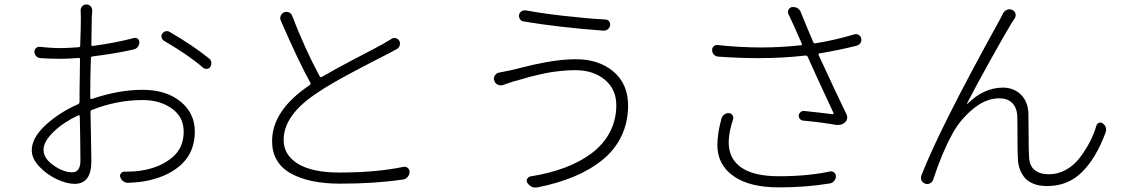

<svg xmlns="http://www.w3.org/2000/svg" viewBox="-20 -808 5040 859"><path d="M302.7 -37.1Q339.8 -37.1 339.8 -89.8Q339.8 -113.3 338.9 -186.5Q337.9 -259.8 336.9 -288.1Q336.9 -290 335 -291.5Q333 -293 330.1 -292Q263.7 -260.7 219.2 -217.8Q174.8 -174.8 174.8 -137.7Q174.8 -99.6 219.2 -68.4Q263.7 -37.1 302.7 -37.1ZM383.8 -396.5V-370.1Q383.8 -367.2 386.2 -365.7Q388.7 -364.3 390.6 -365.2Q510.7 -406.2 618.2 -406.2Q722.7 -406.2 787.1 -354Q851.6 -301.8 851.6 -219.7Q851.6 -132.8 797.4 -78.1Q743.2 -23.4 646.5 -1Q608.4 7.8 555.7 9.8Q543 10.7 532.7 3.9Q522.5 -2.9 518.6 -14.6Q514.6 -23.4 520.5 -31.7Q526.4 -40 536.1 -40Q538.1 -40 540 -40Q591.8 -40 623 -46.9Q699.2 -60.5 750.5 -103.5Q801.8 -146.5 801.8 -218.8Q801.8 -285.2 748.5 -322.8Q695.3 -360.4 618.2 -360.4Q503.9 -360.4 391.6 -316.4Q384.8 -314.5 384.8 -306.6Q385.7 -268.6 387.2 -189.9Q388.7 -111.3 388.7 -85.9Q388.7 14.6 313.5 14.6Q279.3 14.6 234.9 -5.9Q190.4 -26.4 156.2 -62.5Q122.1 -98.6 122.1 -135.7Q122.1 -190.4 182.6 -247.1Q243.2 -303.7 329.1 -341.8Q335.9 -344.7 335.9 -352.5V-391.6Q335.9 -439.5 337.9 -543Q337.9 -549.8 331.1 -548.8Q284.2 -544.9 253.9 -544.9Q205.1 -544.9 161.1 -547.9Q149.4 -548.8 142.1 -556.6Q134.8 -564.5 133.8 -576.2Q133.8 -585.9 141.1 -592.8Q148.4 -599.6 159.2 -598.6Q208 -592.8 252.9 -592.8Q277.3 -592.8 332 -596.7Q338.9 -596.7 338.9 -604.5Q341.8 -692.4 341.8 -727.5Q341.8 -743.2 340.8 -758.8Q339.8 -770.5 347.2 -779.3Q354.5 -788.1 366.2 -788.1Q377.9 -788.1 385.7 -779.3Q393.6 -770.5 392.6 -758.8Q391.6 -748 390.6 -730.5Q390.6 -691.4 388.7 -609.4Q387.7 -601.6 395.5 -602.5Q502 -617.2 578.1 -637.7Q587.9 -640.6 595.7 -634.8Q603.5 -628.9 603.5 -619.1Q603.5 -607.4 596.7 -598.6Q589.8 -589.8 579.1 -586.9Q498 -568.4 394.5 -555.7Q386.7 -554.7 386.7 -547.9Q383.8 -468.8 383.8 -396.5ZM712.9 -626Q705.1 -630.9 703.1 -640.6Q702.1 -642.6 702.1 -645.5Q702.1 -652.3 706.1 -657.2Q711.9 -666 720.7 -668Q724.6 -668.9 727.5 -668.9Q733.4 -668.9 739.3 -665Q843.8 -604.5 916 -545.9Q925.8 -538.1 925.8 -524.4Q925.8 -516.6 920.9 -508.8Q916 -501 906.2 -500Q904.3 -500 903.3 -500Q894.5 -500 888.7 -504.9Q828.1 -558.6 712.9 -626Z M1729.5 -632.8Q1738.3 -639.6 1749 -637.7Q1759.8 -635.7 1765.6 -627Q1771.5 -617.2 1768.6 -606Q1765.6 -594.7 1755.9 -588.9Q1742.2 -581.1 1717.8 -568.4Q1711.9 -565.4 1636.2 -526.4Q1560.5 -487.3 1503.9 -456.1Q1447.3 -424.8 1402.3 -394.5Q1249 -294.9 1249 -182.6Q1249 -114.3 1313 -75.2Q1377 -36.1 1499 -36.1Q1662.1 -36.1 1785.2 -61.5Q1795.9 -63.5 1804.2 -56.6Q1812.5 -49.8 1812.5 -39.1Q1812.5 -26.4 1803.7 -16.6Q1795.9 -6.8 1783.2 -4.9Q1658.2 13.7 1502 13.7Q1361.3 13.7 1279.3 -33.2Q1197.3 -80.1 1197.3 -176.8Q1197.3 -314.5 1366.2 -427.7Q1372.1 -431.6 1368.2 -438.5Q1317.4 -529.3 1236.3 -715.8Q1231.4 -726.6 1235.8 -737.3Q1240.2 -748 1251 -752.9Q1255.9 -754.9 1261.2 -754.9Q1266.6 -754.9 1272.5 -752.9Q1283.2 -748 1287.1 -737.3Q1344.7 -587.9 1410.2 -466.8Q1414.1 -460 1419.9 -463.9Q1477.5 -498 1577.1 -549.8Q1676.8 -601.6 1693.4 -611.3Q1723.6 -629.9 1729.5 -632.8Z M2737.3 -337.9Q2737.3 -408.2 2686 -451.2Q2634.8 -494.1 2552.7 -494.1Q2525.4 -494.1 2495.6 -491.2Q2465.8 -488.3 2444.3 -484.9Q2422.9 -481.4 2393.6 -474.6Q2364.3 -467.8 2351.1 -464.4Q2337.9 -460.9 2310.1 -452.6Q2282.2 -444.3 2276.4 -443.4Q2254.9 -436.5 2230.5 -427.7Q2217.8 -423.8 2206.1 -429.7Q2194.3 -435.5 2191.4 -448.2Q2189.5 -452.1 2189.5 -456.1Q2189.5 -463.9 2194.3 -470.7Q2201.2 -481.4 2213.9 -483.4Q2231.4 -486.3 2262.7 -493.2Q2272.5 -495.1 2307.1 -503.9Q2341.8 -512.7 2365.2 -518.1Q2388.7 -523.4 2423.3 -529.8Q2458 -536.1 2491.7 -539.6Q2525.4 -543 2556.6 -543Q2659.2 -543 2724.6 -487.8Q2790 -432.6 2790 -335.9Q2790 -260.7 2759.8 -198.2Q2729.5 -135.7 2673.8 -91.3Q2618.2 -46.9 2545.9 -17.1Q2473.6 12.7 2384.8 30.3Q2379.9 31.2 2375 31.2Q2353.5 31.2 2339.8 10.7Q2334 2 2338.4 -7.3Q2342.8 -16.6 2352.5 -18.6Q2438.5 -32.2 2507.3 -58.1Q2576.2 -84 2627.9 -123Q2679.7 -162.1 2708.5 -216.8Q2737.3 -271.5 2737.3 -337.9ZM2323.2 -711.9Q2313.5 -712.9 2306.6 -721.7Q2301.8 -728.5 2301.8 -736.3Q2301.8 -750 2313.5 -757.8Q2319.3 -761.7 2327.1 -761.7Q2330.1 -761.7 2332 -761.7Q2404.3 -748 2508.8 -736.3Q2613.3 -724.6 2688.5 -720.7Q2698.2 -720.7 2705.1 -712.9Q2710 -706.1 2710 -699.2Q2710 -685.5 2699.2 -676.8Q2691.4 -670.9 2681.6 -670.9Q2680.7 -670.9 2678.7 -670.9Q2481.4 -685.5 2323.2 -711.9Z M3208 -278.3Q3211.9 -290 3221.2 -296.4Q3230.5 -302.7 3242.2 -301.8Q3252 -300.8 3257.3 -292Q3262.7 -283.2 3259.8 -274.4Q3240.2 -215.8 3240.2 -170.9Q3240.2 -97.7 3296.4 -58.6Q3352.5 -19.5 3464.8 -19.5Q3594.7 -19.5 3693.4 -41Q3703.1 -43 3711.4 -36.6Q3719.7 -30.3 3719.7 -19.5Q3719.7 -7.8 3711.9 1.5Q3704.1 10.7 3692.4 12.7Q3586.9 30.3 3463.9 30.3Q3333 30.3 3261.2 -20.5Q3189.5 -71.3 3189.5 -159.2Q3189.5 -210.9 3208 -278.3ZM3802.7 -654.3Q3812.5 -657.2 3821.8 -651.9Q3831.1 -646.5 3833 -635.7Q3834 -632.8 3834 -629.9Q3834 -622.1 3829.1 -615.2Q3823.2 -606.4 3812.5 -603.5Q3730.5 -583 3647.5 -569.3Q3639.6 -568.4 3642.6 -561.5Q3731.4 -369.1 3766.6 -297.9Q3770.5 -290 3770.5 -282.2Q3770.5 -270.5 3760.7 -260.7Q3748 -249 3730.5 -249Q3725.6 -249 3721.7 -249Q3656.2 -260.7 3572.3 -268.6Q3563.5 -269.5 3558.1 -276.9Q3552.7 -284.2 3553.7 -293Q3555.7 -301.8 3562.5 -307.1Q3569.3 -312.5 3578.1 -311.5Q3654.3 -303.7 3705.1 -296.9Q3707 -296.9 3708.5 -298.8Q3710 -300.8 3709 -302.7Q3613.3 -507.8 3593.8 -553.7Q3590.8 -559.6 3584 -559.6Q3483.4 -547.9 3374 -547.9Q3287.1 -547.9 3193.4 -554.7Q3181.6 -555.7 3173.8 -563.5Q3166 -572.3 3166 -585Q3166 -594.7 3172.9 -600.6Q3180.7 -608.4 3191.4 -606.4Q3290 -595.7 3386.7 -595.7Q3475.6 -595.7 3562.5 -605.5Q3570.3 -606.4 3567.4 -612.3Q3557.6 -634.8 3531.2 -694.3Q3517.6 -724.6 3507.8 -744.1Q3502.9 -753.9 3507.3 -763.7Q3511.7 -773.4 3522.5 -776.4Q3526.4 -776.4 3530.3 -776.4Q3539.1 -776.4 3546.9 -772.5Q3557.6 -765.6 3562.5 -753.9Q3587.9 -690.4 3618.2 -620.1Q3621.1 -613.3 3627.9 -614.3Q3713.9 -627.9 3802.7 -654.3Z M4466.8 -747.1Q4472.7 -758.8 4484.4 -763.7Q4490.2 -766.6 4496.1 -766.6Q4502 -766.6 4507.8 -763.7Q4519.5 -759.8 4522.9 -748Q4526.4 -736.3 4519.5 -725.6Q4511.7 -714.8 4504.9 -703.1Q4474.6 -653.3 4410.2 -537.6Q4345.7 -421.9 4306.6 -345.7Q4305.7 -344.7 4306.6 -344.2Q4307.6 -343.8 4308.6 -343.8Q4381.8 -416 4466.8 -416Q4514.6 -416 4546.9 -385.3Q4579.1 -354.5 4581.1 -299.8Q4582 -271.5 4582 -203.6Q4582 -135.7 4584 -107.4Q4585 -66.4 4608.9 -47.4Q4632.8 -28.3 4671.9 -28.3Q4712.9 -28.3 4749 -48.3Q4785.2 -68.4 4811 -102.5Q4836.9 -136.7 4855.5 -172.4Q4874 -208 4885.7 -247.1Q4888.7 -255.9 4897.5 -258.8Q4906.2 -261.7 4914.1 -255.9Q4928.7 -244.1 4928.7 -228.5Q4928.7 -221.7 4925.8 -213.9Q4883.8 -100.6 4820.8 -38.1Q4757.8 24.4 4665 24.4Q4627.9 24.4 4601.6 13.2Q4575.2 2 4561.5 -16.6Q4547.9 -35.2 4541.5 -54.2Q4535.2 -73.2 4534.2 -94.7Q4532.2 -125 4532.2 -192.9Q4532.2 -260.7 4531.2 -292Q4528.3 -328.1 4507.8 -348.1Q4487.3 -368.2 4450.2 -368.2Q4389.6 -368.2 4330.6 -318.4Q4271.5 -268.6 4238.3 -204.1Q4193.4 -122.1 4155.3 -4.9Q4151.4 6.8 4141.1 12.2Q4130.9 17.6 4119.1 13.7Q4108.4 9.8 4102.5 -1Q4100.6 -6.8 4100.6 -12.7Q4100.6 -18.6 4102.5 -23.4Q4183.6 -232.4 4449.2 -712.9Q4460 -732.4 4466.8 -747.1Z"/></svg>

Font: Gen Jyuu Gothic Light
Style: Regular
Weight: 200
Designer: [Source Han Sans]
Ryoko NISHIZUKA  (kana & ideographs); Paul D. Hunt (Latin, Greek & Cyrillic); Wenlong ZHANG  (bopomofo
Version: Version 1.002.20150607